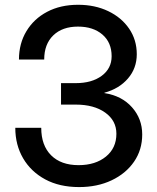

<svg xmlns="http://www.w3.org/2000/svg" viewBox="-20 -759 645 791"><path d="M305.7 11.7Q225.1 11.7 166.3 -20Q107.4 -51.8 75.2 -106.9Q43 -162.1 43 -232.4H149.9Q149.9 -159.7 190.7 -119.1Q231.4 -78.6 303.7 -78.6Q373 -78.6 416.3 -113.8Q459.5 -148.9 459.5 -208Q459.5 -262.2 413.3 -295.2Q367.2 -328.1 292 -328.1H231.4V-416.5H292Q358.4 -416.5 399.2 -446.8Q439.9 -477.1 439.9 -527.3Q439.9 -584 401.9 -616.7Q363.8 -649.4 301.3 -649.4Q236.8 -649.4 199.5 -613.3Q162.1 -577.1 162.1 -513.7H58.1Q58.1 -579.6 88.9 -630.6Q119.6 -681.6 174.3 -710.4Q229 -739.3 301.8 -739.3Q371.1 -739.3 425.8 -713.1Q480.5 -687 512 -640.9Q543.5 -594.7 543.5 -535.6Q543.5 -478 507.3 -435.8Q471.2 -393.6 410.2 -377V-375.5Q481.9 -364.3 523.9 -316.9Q565.9 -269.5 565.9 -205.1Q565.9 -141.6 532.2 -92.8Q498.5 -43.9 439.7 -16.1Q380.9 11.7 305.7 11.7Z"/></svg>

Font: Inter Display Medium
Style: Regular
Weight: 500
Designer: Rasmus Andersson
Foundry: rsms
Version: Version 4.001;git-9221beed3